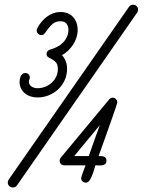

<svg xmlns="http://www.w3.org/2000/svg" viewBox="-20 -788 667 833"><path d="M557.6 -767.6Q565.9 -767.6 572.5 -761.5Q579.1 -755.4 579.1 -747.1Q579.1 -739.7 575.2 -733.4L53.7 16.1Q47.4 25.4 35.6 25.4Q26.4 25.4 20 19Q13.7 12.7 13.7 3.4Q13.7 -3.4 17.6 -8.8L539.6 -758.3Q545.9 -767.6 557.6 -767.6ZM352.5 4.4Q344.2 4.4 338.1 -1.2Q332 -6.8 332 -15.1Q332 -17.6 334.5 -25.4Q336.9 -33.2 340.3 -42Q343.8 -50.8 346.7 -58.8Q349.6 -66.9 351.1 -70.8H258.8Q250 -70.8 244.4 -76.4Q238.8 -82 238.8 -90.8Q238.8 -98.1 243.2 -103.5L453.1 -356L452.1 -355Q455.1 -358.9 459.2 -361.6Q463.4 -364.3 468.8 -364.3Q477.1 -364.3 482.9 -358.2Q488.8 -352.1 488.8 -343.8Q488.8 -341.3 483.4 -325Q478 -308.6 469.5 -284.4Q460.9 -260.3 451.2 -232.4Q441.4 -204.6 432.4 -179.4Q423.3 -154.3 416.5 -135.5Q409.7 -116.7 407.7 -110.8Q413.1 -110.8 419.2 -110.6Q425.3 -110.4 430.4 -108.6Q435.5 -106.9 438.7 -102.8Q441.9 -98.6 441.9 -90.8Q441.9 -81.1 436.8 -76.7Q431.6 -72.3 424.1 -71Q416.5 -69.8 408.2 -70.3Q399.9 -70.8 394 -70.8Q391.1 -62.5 387.5 -49.8Q383.8 -37.1 378.9 -24.9Q374 -12.7 367.7 -4.2Q361.3 4.4 352.5 4.4ZM159.7 -635.7Q151.4 -635.7 145.3 -641.6Q139.2 -647.5 139.2 -655.8Q139.2 -662.6 142.6 -666.5L141.6 -665.5Q148.9 -679.7 159.4 -692.4Q169.9 -705.1 182.6 -714.8Q195.3 -724.6 210.4 -730.2Q225.6 -735.8 242.2 -735.8Q277.3 -735.8 297.1 -714.1Q316.9 -692.4 316.9 -658.2Q316.9 -641.6 311.8 -625.2Q306.6 -608.9 297.4 -594.7Q288.1 -580.6 275.9 -568.6Q263.7 -556.6 249 -548.8Q271 -523.9 271 -489.7Q271 -462.9 260.7 -440.2Q250.5 -417.5 232.9 -400.9Q215.3 -384.3 192.1 -374.8Q168.9 -365.2 142.6 -365.2Q127.4 -365.2 113.3 -369.6Q99.1 -374 88.4 -382.8Q77.6 -391.6 71.3 -404.3Q64.9 -417 64.9 -433.1Q64.9 -438.5 66.2 -445.1Q67.4 -451.7 70.3 -457.5Q73.2 -463.4 77.9 -467.3Q82.5 -471.2 89.4 -471.2Q98.6 -471.2 104 -465.6Q109.4 -460 109.4 -450.7Q109.4 -447.8 108.2 -444.8Q106.9 -441.9 106 -439.5V-438L105.5 -433.1Q105.5 -425.8 108.9 -420.4Q112.3 -415 117.7 -411.9Q123 -408.7 129.6 -407Q136.2 -405.3 142.6 -405.3Q160.2 -405.3 176 -411.6Q191.9 -418 204.1 -429Q216.3 -439.9 223.6 -455.1Q231 -470.2 231 -488.3Q231 -507.3 223.4 -516.4Q215.8 -525.4 206.5 -530.3Q197.3 -535.2 189.7 -539.6Q182.1 -543.9 182.1 -554.2Q182.1 -562 187.3 -566.9Q192.4 -571.8 199.2 -573.7Q214.8 -577.6 229 -585.2Q243.2 -592.8 253.7 -603.5Q264.2 -614.3 270.5 -628.2Q276.9 -642.1 276.9 -659.7Q276.9 -675.3 268.1 -685.5Q259.3 -695.8 242.7 -695.8Q223.6 -695.8 211.4 -686.5Q199.2 -677.2 190.7 -665.8Q182.1 -654.3 175.3 -645Q168.5 -635.7 159.7 -635.7ZM365.2 -110.8Q376.5 -144.5 388.7 -178Q400.9 -211.4 413.1 -245.1L301.8 -110.8Z"/></svg>

Font: Helvetia Verbundene
Style: Regular
Weight: 400
Designer: Peter Wiegel, original typeface by Carl Albert Fahrenwaldt 1901
Foundry: Peter Wiegel
Version: Version 2.000